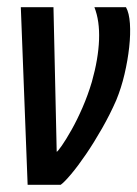

<svg xmlns="http://www.w3.org/2000/svg" viewBox="-20 -515 383 535"><path d="M57 0 38 -495H129L138 -92Q141 -93 152.5 -109.5Q164 -126 179.5 -153.5Q195 -181 210 -215.5Q225 -250 236 -287Q254 -351 256 -404Q258 -457 243 -495H331Q340 -479 342 -449.5Q344 -420 340 -383.5Q336 -347 327 -308.5Q318 -270 304 -236Q287 -197 264.5 -157.5Q242 -118 219.5 -85Q197 -52 178 -29.5Q159 -7 149 0Z"/></svg>

Font: Alumni Sans SemiBold
Style: Italic
Weight: 600
Italic angle: -8°
Version: Version 1.016